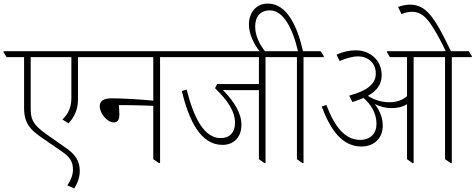

<svg xmlns="http://www.w3.org/2000/svg" viewBox="-46 -909 2664 1076"><path d="M370 147C389 117 401 84 401 50C401 -10 374 -45 322 -81L211 -159C133 -214 126 -246 126 -304V-589H354V-360C354 -308 337 -272 304 -239L338 -218C372 -254 391 -296 391 -353V-589H504V-595L486 -622H-26V-616L-9 -589H89V-302C89 -214 130 -178 186 -139L298 -62C343 -31 363 -6 363 42C363 70 351 102 331 130Z M592 -223C615 -223 623 -240 623 -268C623 -285 621 -305 620 -320C630 -320 644 -320 654 -320C691 -320 759 -318 813 -316V-17L845 5H851V-589H964V-595L947 -622H451V-616L468 -589H813V-345C741 -352 640 -358 580 -358C534 -358 513 -343 513 -314C513 -274 554 -223 592 -223Z M1201 -97C1266 -97 1307 -142 1307 -209C1307 -276 1266 -340 1203 -405C1211 -405 1222 -404 1232 -404H1405V-17L1436 5H1442V-589H1555V-595L1538 -622H912V-616L929 -589H1405V-438H1171L1159 -415C1230 -346 1271 -286 1271 -220C1271 -168 1242 -135 1191 -135C1096 -135 1039 -253 1000 -407L973 -399C1013 -232 1079 -97 1201 -97Z M1649 5H1655V-589H1768V-595L1751 -622H1652C1620 -764 1561 -889 1455 -889C1391 -889 1349 -840 1349 -772C1349 -716 1379 -657 1413 -617H1443C1407 -660 1384 -711 1384 -760C1384 -818 1415 -851 1466 -851C1540 -851 1593 -755 1624 -622H1503V-616L1520 -589H1618V-17Z M1980 -88C2051 -88 2099 -135 2099 -204C2099 -248 2084 -287 2054 -326C2082 -312 2115 -303 2149 -303C2184 -303 2213 -311 2235 -325V-17L2266 5H2272V-589H2448V-17L2480 5H2486V-589H2598V-595L2581 -622H2481C2388 -817 2341 -883 2251 -883C2227 -883 2204 -877 2185 -870L2204 -830C2222 -838 2245 -843 2263 -843C2312 -843 2344 -813 2379 -757C2402 -721 2428 -674 2452 -622H2123V-616L2139 -589H2235V-370C2209 -347 2175 -336 2136 -336C2092 -336 2048 -350 2016 -372C2070 -402 2093 -441 2093 -487C2093 -523 2081 -557 2058 -581C2031 -611 1992 -627 1948 -627C1912 -627 1877 -619 1840 -603L1857 -567C1895 -583 1929 -593 1960 -593C2018 -593 2060 -555 2060 -497C2060 -440 2016 -402 1911 -373L1929 -337C1952 -344 1973 -352 1991 -360C2031 -326 2064 -276 2064 -215C2064 -161 2030 -125 1972 -125C1886 -125 1828 -202 1783 -321L1757 -312C1806 -181 1871 -88 1980 -88Z"/></svg>

Font: Noto Serif Devanagari SemiCondensed ExtraLight
Style: Regular
Weight: 200
Width: 4
Designer: Universal Thirst, Indian Type Foundry and the Monotype Design Team
Foundry: Monotype Imaging Inc.
Version: Version 2.004